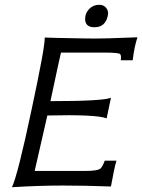

<svg xmlns="http://www.w3.org/2000/svg" viewBox="-20 -780 595 803"><path d="M555 -624Q542 -587 535 -528H485Q488 -547 483 -553Q479 -560 420 -560H235Q232 -550 191 -357Q408 -357 444 -371L426 -285Q382 -302 178 -297Q161 -220 125 -65H336Q392 -65 402 -77Q411 -88 418 -108H467Q457 -74 444 0Q337 -4 244 -4Q142 -4 30 3Q54 -47 112 -321Q169 -587 167 -623Q175 -622 347 -619Q418 -618 555 -624ZM431 -715Q421 -666 375 -666Q336 -666 336 -701Q336 -725 353 -742.5Q370 -760 395 -760Q414 -760 424.5 -746.5Q435 -733 431 -715Z"/></svg>

Font: GFS Neohellenic Rg
Style: Italic
Weight: 400
Italic angle: -12°
Designer: Takis Katsoulidis and George D. Matthiopoulos
Foundry: Takis Katsoulidis and George D. Matthiopoulos
Version: Version 1.0